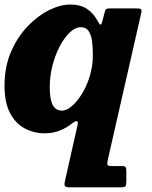

<svg xmlns="http://www.w3.org/2000/svg" viewBox="-28 -556 652 826"><path d="M-8.5 -187.5Q-8.5 -268 19 -332.2Q46.5 -396.5 90.2 -442.2Q134 -488 182.8 -512.2Q231.5 -536.5 274 -536.5Q317.5 -536.5 345.8 -518Q374 -499.5 392 -466Q399.5 -451.5 404 -450.2Q408.5 -449 412.5 -466L422.5 -503.5Q425 -515 429.8 -517.5Q434.5 -520 447.5 -520H557Q575.5 -520 579 -516Q582.5 -512 579 -497.5L435.5 132.5Q432.5 146.5 434.2 152.5Q436 158.5 455.5 158.5H495Q508.5 158.5 512 162.8Q515.5 167 515.5 180.5V224Q515.5 241 511.5 245.5Q507.5 250 491 250H277.5Q257.5 250 252.5 245.8Q247.5 241.5 251 225L305.5 -17.5Q308.5 -30.5 304 -34.2Q299.5 -38 280.5 -24Q257 -5 227.8 6.2Q198.5 17.5 165 17.5Q119 17.5 79.5 -3Q40 -23.5 15.8 -68.5Q-8.5 -113.5 -8.5 -187.5ZM371.5 -320Q371.5 -351.5 368 -378.8Q364.5 -406 353.2 -422.5Q342 -439 319 -439Q296.5 -439 273 -417.2Q249.5 -395.5 229.8 -358.2Q210 -321 198 -274.8Q186 -228.5 186 -180Q186 -128 199 -104Q212 -80 239 -80Q258 -80 280.8 -99.2Q303.5 -118.5 324.2 -151.8Q345 -185 358.2 -228.5Q371.5 -272 371.5 -320Z"/></svg>

Font: Besley* Heavy
Style: Italic
Weight: 800
Italic angle: -13°
Designer: Owen Earl
Foundry: indestructible type*
Version: Version 3.000; ttfautohint (v1.8.3)